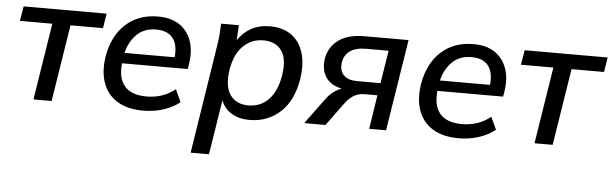

<svg xmlns="http://www.w3.org/2000/svg" viewBox="-47 -676 3358 1054"><g transform="rotate(5 1632.0 -148.5)"><path d="M144 0 211 -423H32L46 -504H503L490 -423H311L244 0Z M505 0ZM750 9Q663 9 607 -25Q551 -59 528 -121.5Q505 -184 518 -269Q537 -383 607.5 -448Q678 -513 787 -513Q858 -513 904 -482Q950 -451 969.5 -396.5Q989 -342 978 -270L973 -240H611Q602 -158 639.5 -114Q677 -70 761 -70Q802 -70 842 -82.5Q882 -95 918 -124L950 -55Q909 -23 857 -7Q805 9 750 9ZM782 -441Q716 -441 675 -400.5Q634 -360 620 -298H896Q903 -367 874 -404Q845 -441 782 -441Z M1029 0ZM1029 216 1123 -383Q1128 -412 1130.5 -442.5Q1133 -473 1134 -504H1232L1227 -421Q1255 -464 1299.5 -488.5Q1344 -513 1403 -513Q1473 -513 1520 -480Q1567 -447 1586.5 -385.5Q1606 -324 1593 -239Q1573 -117 1503 -54Q1433 9 1334 9Q1277 9 1235.5 -16Q1194 -41 1178 -86L1130 216ZM1322 -70Q1387 -70 1432 -115Q1477 -160 1492 -249Q1507 -342 1474 -387.5Q1441 -433 1373 -433Q1309 -433 1262.5 -388Q1216 -343 1202 -256Q1188 -163 1221.5 -116.5Q1255 -70 1322 -70Z M1636 0 1739 -140Q1757 -165 1779.5 -182Q1802 -199 1824 -207Q1765 -218 1737 -259Q1709 -300 1718 -363Q1729 -427 1781 -465.5Q1833 -504 1925 -504H2167L2087 0H1994L2023 -187H1952Q1918 -187 1891.5 -170.5Q1865 -154 1846 -127L1753 0ZM1903 -255H2034L2063 -436H1939Q1881 -436 1850 -413Q1819 -390 1813 -352Q1806 -304 1831 -279.5Q1856 -255 1903 -255Z M2243 0ZM2488 9Q2401 9 2345 -25Q2289 -59 2266 -121.5Q2243 -184 2256 -269Q2275 -383 2345.5 -448Q2416 -513 2525 -513Q2596 -513 2642 -482Q2688 -451 2707.5 -396.5Q2727 -342 2716 -270L2711 -240H2349Q2340 -158 2377.5 -114Q2415 -70 2499 -70Q2540 -70 2580 -82.5Q2620 -95 2656 -124L2688 -55Q2647 -23 2595 -7Q2543 9 2488 9ZM2520 -441Q2454 -441 2413 -400.5Q2372 -360 2358 -298H2634Q2641 -367 2612 -404Q2583 -441 2520 -441Z M2905 0 2972 -423H2793L2807 -504H3264L3251 -423H3072L3005 0Z"/></g></svg>

Font: Winston Medium
Style: Italic
Weight: 500
Italic angle: -9°
Designer: Original fonts by Vernon Adams / Changes by Cristiano Sobral
Foundry: Original fonts by Vernon Adams / Changes by Cristiano Sobral
Version: Version 2.503;July 17, 2020;FontCreator 13.0.0.2655 64-bit